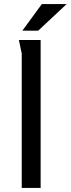

<svg xmlns="http://www.w3.org/2000/svg" viewBox="-20 -925 348 945"><path d="M73 -728H180V0H87V-662Q87 -663 83.5 -678Q80 -693 77 -709Q74 -725 73 -728ZM186 -905H308L168 -774H90Z"/></svg>

Font: Rosario Light Light
Style: Regular
Weight: 300
Version: Version 1.101; ttfautohint (v1.8.1.43-b0c9)